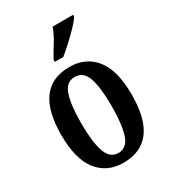

<svg xmlns="http://www.w3.org/2000/svg" viewBox="-189 -864 866 971"><g transform="rotate(-30 244.5 -378.0)"><path d="M243 10Q148 10 93.5 -59Q39 -128 39 -269Q39 -547 246 -547Q341 -547 395.5 -478.5Q450 -410 450 -269Q450 -128 397.5 -59Q345 10 243 10ZM245 -46Q294 -46 313.5 -103Q333 -160 333 -269Q333 -379 313.5 -434.5Q294 -490 244 -490Q195 -490 175.5 -434.5Q156 -379 156 -269Q156 -160 176 -103Q196 -46 245 -46ZM196 -619Q216 -655 240 -693.5Q264 -732 275 -766H395V-756Q385 -739 359 -711.5Q333 -684 302 -655.5Q271 -627 245 -606H196Z"/></g></svg>

Font: Noto Serif Ethiopic ExtraCondensed SemiBold
Style: Regular
Weight: 600
Width: 2
Designer: Monotype Design Team
Foundry: Monotype Imaging Inc.
Version: Version 2.102; ttfautohint (v1.8.4.7-5d5b)